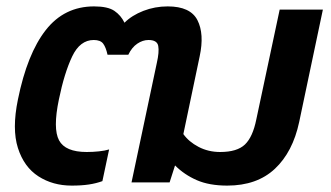

<svg xmlns="http://www.w3.org/2000/svg" viewBox="-20 -570 1034 600"><path d="M204 10Q145 10 100 -19Q55 -48 36 -107.5Q17 -167 36 -259Q65 -402 123 -476Q181 -550 274 -550Q317 -550 337.5 -536Q358 -522 369 -499Q392 -522 428 -536Q464 -550 504 -550Q575 -550 597 -507Q619 -464 604 -394L553 -151Q570 -127 600.5 -111Q631 -95 668 -95Q721 -95 745.5 -118.5Q770 -142 781 -197L854 -540H989L915 -189Q895 -95 839 -42.5Q783 10 690 10Q634 10 595 -7Q556 -24 527 -53L510 0H391L470 -373Q478 -408 474.5 -426.5Q471 -445 444 -445Q426 -445 409 -433.5Q392 -422 381 -399H316Q311 -422 302.5 -433.5Q294 -445 273 -445Q230 -445 205.5 -393.5Q181 -342 164 -259Q145 -168 164.5 -131.5Q184 -95 251 -95Q270 -95 289 -97Q308 -99 321 -103L300 -4Q281 3 258 6.5Q235 10 204 10Z"/></svg>

Font: Kanit Medium
Style: Italic
Weight: 500
Italic angle: -12°
Designer: Katatrad Team
Foundry: CadsonDemak
Version: Version 2.000; ttfautohint (v1.8.3)